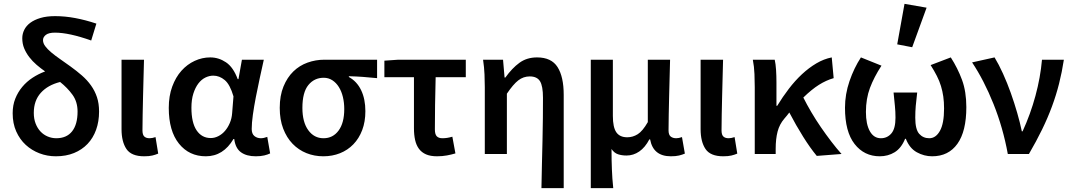

<svg xmlns="http://www.w3.org/2000/svg" viewBox="-20 -802 5580 1000"><path d="M271 12Q226 12 185.5 -3.5Q145 -19 114 -47.5Q83 -76 64.5 -117.5Q46 -159 46 -212Q46 -254 59.5 -288Q73 -322 96 -349.5Q119 -377 149.5 -397Q180 -417 215 -430Q192 -446 170.5 -464.5Q149 -483 132.5 -504.5Q116 -526 106 -550Q96 -574 96 -603Q96 -626 106.5 -647Q117 -668 138 -683.5Q159 -699 191 -708.5Q223 -718 267 -718Q318 -718 371.5 -708Q425 -698 482 -679L455 -591Q340 -632 266 -632Q234 -632 219 -620.5Q204 -609 204 -593Q204 -577 215.5 -561.5Q227 -546 246.5 -529.5Q266 -513 292 -495Q318 -477 347 -456Q379 -433 406.5 -409Q434 -385 454 -357Q474 -329 485 -296Q496 -263 496 -221Q496 -169 480.5 -126Q465 -83 436 -52.5Q407 -22 365.5 -5Q324 12 271 12ZM273 -82Q327 -82 355.5 -118Q384 -154 384 -221Q384 -272 357.5 -308.5Q331 -345 293 -375Q229 -359 192.5 -318.5Q156 -278 156 -214Q156 -183 165.5 -158.5Q175 -134 191 -117Q207 -100 228.5 -91Q250 -82 273 -82Z M731 12Q664 12 638.5 -26Q613 -64 613 -129V-491H730Q729 -445 727.5 -395.5Q726 -346 725 -298Q724 -250 723 -205Q722 -160 722 -123Q722 -100 731.5 -91Q741 -82 759 -82Q773 -82 790 -88L804 -2Q790 4 773.5 8Q757 12 731 12Z M1052 12Q965 12 912 -54Q859 -120 859 -240Q859 -302 877 -351Q895 -400 925 -433.5Q955 -467 994 -485Q1033 -503 1075 -503Q1119 -503 1157 -477.5Q1195 -452 1218 -390H1222L1240 -491H1354Q1344 -446 1333 -395.5Q1322 -345 1312.5 -296Q1303 -247 1297 -204Q1291 -161 1291 -130Q1291 -105 1305 -93.5Q1319 -82 1339 -82Q1353 -82 1372 -89L1387 -3Q1375 3 1356.5 7.5Q1338 12 1312 12Q1264 12 1235 -9Q1206 -30 1200 -78H1196Q1143 12 1052 12ZM1078 -83Q1098 -83 1117.5 -93Q1137 -103 1152 -120.5Q1167 -138 1177 -161.5Q1187 -185 1189 -212L1196 -300Q1178 -362 1150.5 -385Q1123 -408 1091 -408Q1070 -408 1049.5 -398Q1029 -388 1013 -367Q997 -346 987 -314.5Q977 -283 977 -241Q977 -163 1004 -123Q1031 -83 1078 -83Z M1664 12Q1617 12 1576 -4.5Q1535 -21 1504 -53Q1473 -85 1455 -132Q1437 -179 1437 -240Q1437 -304 1456.5 -351.5Q1476 -399 1508 -430Q1540 -461 1582 -476Q1624 -491 1669 -491H1944V-395Q1903 -399 1870 -401.5Q1837 -404 1797 -405V-401Q1839 -378 1861 -332Q1883 -286 1883 -223Q1883 -168 1866.5 -124.5Q1850 -81 1820.5 -50.5Q1791 -20 1751 -4Q1711 12 1664 12ZM1665 -82Q1714 -82 1743.5 -122Q1773 -162 1773 -234Q1773 -267 1766 -296.5Q1759 -326 1745 -348.5Q1731 -371 1711 -384Q1691 -397 1666 -397Q1617 -397 1586 -359Q1555 -321 1555 -240Q1555 -166 1585.5 -124Q1616 -82 1665 -82Z M2256 12Q2222 12 2199 2Q2176 -8 2162 -27Q2148 -46 2142 -73Q2136 -100 2136 -134V-400H1982V-486L2054 -491H2406V-400H2249Q2247 -326 2246 -256.5Q2245 -187 2245 -128Q2245 -102 2255 -92Q2265 -82 2284 -82Q2297 -82 2309.5 -84Q2322 -86 2336 -90L2352 -3Q2332 3 2308 7.5Q2284 12 2256 12Z M2800 178Q2801 119 2802.5 56Q2804 -7 2805.5 -68.5Q2807 -130 2807.5 -187.5Q2808 -245 2808 -293Q2808 -354 2792.5 -379Q2777 -404 2739 -404Q2706 -404 2679.5 -383.5Q2653 -363 2620 -314V0H2505V-348Q2505 -377 2503.5 -414Q2502 -451 2496 -491H2600L2608 -398H2612Q2647 -447 2685.5 -475Q2724 -503 2777 -503Q2852 -503 2884 -452.5Q2916 -402 2916 -308V178Z M3057 178V-491H3172V-198Q3172 -139 3190 -113Q3208 -87 3247 -87Q3276 -87 3301.5 -103Q3327 -119 3354 -166V-491H3470Q3469 -445 3467.5 -395.5Q3466 -346 3465 -298Q3464 -250 3463 -205Q3462 -160 3462 -123Q3462 -100 3473 -91Q3484 -82 3502 -82Q3508 -82 3516 -83.5Q3524 -85 3532 -88L3547 -2Q3533 4 3516.5 8Q3500 12 3474 12Q3382 12 3366 -76H3362Q3340 -34 3309.5 -13Q3279 8 3243 8Q3219 8 3199 1.5Q3179 -5 3165 -26Q3165 6 3165.5 31.5Q3166 57 3167 80.5Q3168 104 3169.5 127.5Q3171 151 3174 178Z M3747 12Q3680 12 3654.5 -26Q3629 -64 3629 -129V-491H3746Q3745 -445 3743.5 -395.5Q3742 -346 3741 -298Q3740 -250 3739 -205Q3738 -160 3738 -123Q3738 -100 3747.5 -91Q3757 -82 3775 -82Q3789 -82 3806 -88L3820 -2Q3806 4 3789.5 8Q3773 12 3747 12Z M4234 10Q4200 -31 4163 -90Q4126 -149 4091 -216Q4085 -208 4078.5 -200Q4072 -192 4065 -184Q4040 -155 4030 -117Q4020 -79 4020 -27V0H3911V-348Q3911 -377 3909.5 -416Q3908 -455 3901 -491H4015Q4020 -469 4022 -438Q4024 -407 4024 -373V-251H4028Q4056 -297 4088.5 -339.5Q4121 -382 4157 -415.5Q4193 -449 4232 -472Q4271 -495 4312 -503L4322 -395Q4283 -384 4245 -360Q4207 -336 4164 -294Q4182 -258 4205.5 -218Q4229 -178 4255.5 -139.5Q4282 -101 4309.5 -65Q4337 -29 4363 0Z M4562 12Q4481 12 4431 -52Q4381 -116 4381 -241Q4381 -311 4404.5 -379.5Q4428 -448 4464 -503L4571 -460Q4532 -400 4511 -344Q4490 -288 4490 -219Q4490 -155 4510.5 -118.5Q4531 -82 4568 -82Q4601 -82 4622.5 -107Q4644 -132 4644 -189Q4644 -221 4641 -250Q4638 -279 4634 -320H4757Q4752 -279 4749.5 -250Q4747 -221 4747 -189Q4747 -128 4767.5 -105Q4788 -82 4820 -82Q4854 -82 4875.5 -120.5Q4897 -159 4897 -237Q4897 -271 4893 -299Q4889 -327 4881 -353.5Q4873 -380 4859.5 -406.5Q4846 -433 4827 -463L4932 -503Q4968 -447 4990.5 -386Q5013 -325 5013 -244Q5013 -118 4966.5 -53Q4920 12 4835 12Q4793 12 4755 -9Q4717 -30 4698 -79H4694Q4674 -30 4639.5 -9Q4605 12 4562 12ZM4653 -571 4691 -782 4806 -762 4731 -556Z M5229 0Q5204 -137 5154.5 -260.5Q5105 -384 5043 -477L5160 -503Q5182 -467 5204 -418.5Q5226 -370 5244.5 -318Q5263 -266 5278 -214Q5293 -162 5302 -118H5306Q5347 -207 5373 -303Q5399 -399 5407 -491H5521Q5511 -426 5496 -366.5Q5481 -307 5459 -247.5Q5437 -188 5407.5 -127.5Q5378 -67 5339 0Z"/></svg>

Font: Giro Sans Semibold
Style: Regular
Weight: 600
Designer: Paul D. Hunt
Foundry: Adobe Systems Incorporated
Version: Version 1.000;PS 1.0;hotconv 1.0.88;makeotf.lib2.5.647800